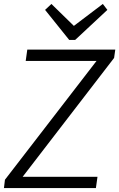

<svg xmlns="http://www.w3.org/2000/svg" viewBox="-33 -951 603 971"><path d="M-8 -42 490 -688 512 -643H97L105 -700H550L544 -658L47 -12L23 -57H460L452 0H-13ZM510 -901 347 -749H317L195 -901L227 -931L355 -806H322L487 -931Z"/></svg>

Font: Pathway Extreme 28pt Light
Style: Italic
Weight: 300
Italic angle: -8°
Designer: Eduardo Rodriguez Tunni
Foundry: Eduardo Rodriguez Tunni
Version: Version 1.001;gftools[0.9.26]